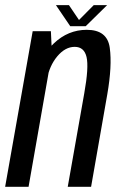

<svg xmlns="http://www.w3.org/2000/svg" viewBox="-43 -716 460 736"><path d="M-23.3 0H66.5L156.1 -510.4L152.1 -596.5H82.3ZM216.7 0H306.2L368.3 -354.6Q387.2 -463.3 377.8 -532.5Q368.5 -601.7 289.7 -601.7Q217.8 -601.7 163.3 -549.6Q108.8 -497.5 97.1 -431.8L136.9 -410.6Q146.2 -463.8 176.6 -500.1Q207.1 -536.4 243.3 -536.4Q279.7 -536.4 288.8 -497.3Q297.9 -458.2 280 -358.3ZM226.3 -615.5H285.5L367.6 -696.3H316.3L259.8 -639.4L221.3 -696.3H171.4Z"/></svg>

Font: Anybody Thin Condensed
Style: Italic
Weight: 100
Width: 3
Italic angle: -10°
Version: Version 1.113;gftools[0.9.25]